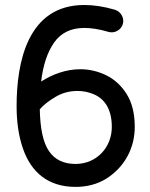

<svg xmlns="http://www.w3.org/2000/svg" viewBox="-20 -709 601 768"><path d="M519 -204.6C518.6 -256.3 507.8 -298.8 486.8 -332.5C465.8 -366.2 438.5 -391.1 405.3 -407.7C372.1 -423.8 337.4 -432.1 301.3 -432.1C242.7 -432.1 187.5 -410.6 144.5 -382.8C152.3 -449.2 169.9 -501.5 197.3 -540C224.6 -578.1 264.6 -597.2 316.9 -597.2C343.8 -597.2 376 -592.8 413.6 -581.5C437.5 -574.2 463.9 -588.4 471.2 -612.3C478.5 -636.2 463.9 -662.6 439.9 -669.9C395.5 -683.1 354.5 -689 316.9 -689C90.3 -689 46.4 -459.5 46.4 -284.7C46.4 -220.7 54.7 -164.6 71.3 -116.2C104.5 -19 173.3 38.6 282.2 38.6C328.1 38.6 369.1 27.8 404.8 5.9C440.4 -16.6 468.8 -45.9 489.3 -83C509.3 -119.6 519.5 -160.2 519 -204.6ZM282.2 -53.2C234.9 -53.2 199.2 -70.3 176.3 -104C152.8 -137.7 140.6 -193.8 139.2 -272C154.8 -289.6 175.8 -306.2 202.6 -321.8C229 -337.4 258.3 -345.2 290 -345.2C312.5 -345.2 334 -340.8 355 -332C396.5 -314.5 426.8 -274.9 427.2 -203.1C428.2 -120.6 367.2 -53.2 282.2 -53.2Z"/></svg>

Font: Mikhak Medium
Style: Regular
Weight: 500
Designer: Amin Abedi
Version: Version 3.2